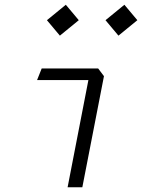

<svg xmlns="http://www.w3.org/2000/svg" viewBox="-20 -788 660 808"><path d="M264.5 0H326.5L417.5 -467.5L393 -500H155.5L136 -451H352ZM177.5 -703 232 -638 311.5 -703 257 -768ZM424 -703 478.5 -638 558 -703 503.5 -768Z"/></svg>

Font: Monaspace Krypton ExtraLight
Style: Italic
Weight: 200
Italic angle: -11°
Designer: Riley Cran & the Lettermatic Team
Foundry: Lettermatic
Version: Version 1.101 (Monaspace Krypton)